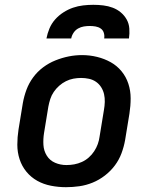

<svg xmlns="http://www.w3.org/2000/svg" viewBox="-20 -770 640 798"><path d="M254 8Q223 8 192 2Q161 -4 135 -18.5Q109 -33 90 -56Q71 -79 61.5 -108Q52 -137 52 -168.5Q52 -200 57 -232L75 -342Q80 -370 90 -397Q100 -424 117.5 -448Q135 -472 159 -490Q183 -508 210.5 -519Q238 -530 265.5 -535.5Q293 -541 321 -541Q353 -541 383.5 -533.5Q414 -526 440 -511.5Q466 -497 485 -474Q504 -451 513.5 -422Q523 -393 523 -361.5Q523 -330 518 -298L500 -188Q495 -160 485 -133Q475 -106 457.5 -82.5Q440 -59 416 -40.5Q392 -22 365 -11Q338 0 310 4Q282 8 254 8ZM256 -84Q273 -84 289 -87Q305 -90 320.5 -97Q336 -104 349 -115.5Q362 -127 371.5 -141.5Q381 -156 386.5 -171.5Q392 -187 394 -203L412 -313Q415 -330 415.5 -346.5Q416 -363 412.5 -378.5Q409 -394 400.5 -407.5Q392 -421 379 -430Q366 -439 350 -442.5Q334 -446 317 -446Q301 -446 285 -443Q269 -440 254 -432.5Q239 -425 226 -413.5Q213 -402 203.5 -388Q194 -374 189 -358.5Q184 -343 181 -327L163 -217Q159 -192 160.5 -167.5Q162 -143 174.5 -123Q187 -103 209 -93.5Q231 -84 256 -84ZM173 -610Q177 -631 185.5 -651.5Q194 -672 209 -689Q224 -706 243.5 -718.5Q263 -731 283.5 -738Q304 -745 325.5 -747.5Q347 -750 368 -750Q389 -750 409.5 -747.5Q430 -745 448.5 -738Q467 -731 482 -718.5Q497 -706 506.5 -689Q516 -672 517.5 -651.5Q519 -631 516 -610H413Q415 -622 411.5 -633.5Q408 -645 398.5 -651.5Q389 -658 377 -660Q365 -662 353 -662Q341 -662 328.5 -660Q316 -658 304.5 -651.5Q293 -645 285.5 -633.5Q278 -622 276 -610Z"/></svg>

Font: Iosevka Curly SmBdExObl
Style: Regular
Weight: 600
Width: 7
Italic angle: -9°
Monospace: yes
Designer: Belleve Invis
Foundry: Belleve Invis
Version: Version 11.1.0; ttfautohint (v1.8.3)